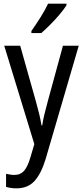

<svg xmlns="http://www.w3.org/2000/svg" viewBox="-20 -786 452 1046"><path d="M3 -537H90L176 -232Q185 -200 193 -167.5Q201 -135 206 -103H210Q214 -130 222 -163.5Q230 -197 240 -233L323 -537H409L229 79Q205 159 168.5 199.5Q132 240 70 240Q54 240 40 238Q26 236 13 232V161Q23 163 35 165Q47 167 58 167Q92 167 112 143.5Q132 120 147 67L167 -1ZM342 -757Q329 -736 305 -707.5Q281 -679 253.5 -651.5Q226 -624 205 -606H151V-617Q177 -654 201.5 -693Q226 -732 242 -766H342Z"/></svg>

Font: Noto Sans Devanagari Condensed
Style: Regular
Weight: 400
Width: 3
Designer: Jelle Bosma - Monotype Design Team
Foundry: Monotype Imaging Inc.
Version: Version 2.004; ttfautohint (v1.8.4.7-5d5b)